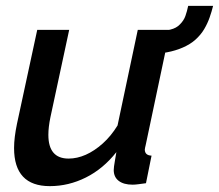

<svg xmlns="http://www.w3.org/2000/svg" viewBox="-20 -625 747 655"><path d="M150 10Q28 10 28 -120Q28 -138 30.5 -158.5Q33 -179 38 -203L107 -523H216L152 -225Q145 -191 145 -165Q145 -84 214 -84Q243 -84 272.5 -97Q302 -110 330.5 -135.5Q359 -161 381 -197L450 -523H560L477 -130Q476 -125 475 -121.5Q474 -118 474 -115Q474 -95 497 -94L478 0Q463 2 452 3.5Q441 5 432 5Q402 5 385 -8Q368 -21 368 -45Q368 -50 369 -57.5Q370 -65 372 -76.5Q374 -88 377 -106Q332 -49 273 -19.5Q214 10 150 10ZM488 -441 505 -519Q540 -519 561 -524Q582 -529 594 -542Q607 -555 612.5 -570.5Q618 -586 622 -605H707Q702 -585 695 -565Q688 -545 676.5 -525.5Q665 -506 646 -489Q629 -474 604 -463Q579 -452 549.5 -446.5Q520 -441 488 -441Z"/></svg>

Font: Raleway Thin SemiBold
Style: Italic
Weight: 600
Italic angle: -12°
Version: Version 4.026